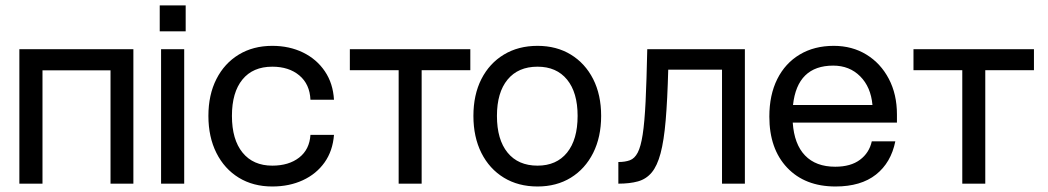

<svg xmlns="http://www.w3.org/2000/svg" viewBox="-20 -683 3897 714"><path d="M52 -500H476V0H391V-421.5H138V0H52Z M574 -663H670.5V-566.5H574ZM579 -500H665V0H579Z M755 -252Q755 -330.5 784.8 -389Q814.5 -447.5 868 -480Q921.5 -512.5 992.5 -512.5Q1056 -512.5 1106.8 -487.8Q1157.5 -463 1188 -418Q1218.5 -373 1222 -312H1134.5Q1132 -370 1093.2 -402.5Q1054.5 -435 992.5 -435Q920.5 -435 881.5 -387.2Q842.5 -339.5 842.5 -252Q842.5 -164 882 -115.5Q921.5 -67 992.5 -67Q1054 -67 1092.5 -97Q1131 -127 1134.5 -181.5H1222Q1217.5 -122 1187 -79Q1156.5 -36 1106.2 -12.8Q1056 10.5 992.5 10.5Q921.5 10.5 868 -22.2Q814.5 -55 784.8 -114.2Q755 -173.5 755 -252Z M1729 -500V-422H1548V0H1462.5V-422H1281V-500Z M1740.5 -252Q1740.5 -330.5 1770.2 -389Q1800 -447.5 1853.8 -480Q1907.5 -512.5 1979 -512.5Q2049.5 -512.5 2102.8 -480Q2156 -447.5 2185.8 -389Q2215.5 -330.5 2215.5 -252Q2215.5 -173.5 2185.8 -114.2Q2156 -55 2102.8 -22.2Q2049.5 10.5 1979 10.5Q1907.5 10.5 1853.8 -22.2Q1800 -55 1770.2 -114.2Q1740.5 -173.5 1740.5 -252ZM2128 -252Q2128 -339 2088.8 -387Q2049.5 -435 1979 -435Q1907 -435 1867.5 -387Q1828 -339 1828 -252Q1828 -164 1867.5 -115.5Q1907 -67 1979 -67Q2049.5 -67 2088.8 -115.5Q2128 -164 2128 -252Z M2387 -500H2750V0H2665V-424H2465Q2462 -311.5 2455.5 -235.5Q2449 -159.5 2436.5 -112.8Q2424 -66 2403.5 -41.5Q2383 -17 2352.5 -8.5Q2322 0 2279.5 0V-80.5Q2304.5 -80.5 2322.2 -87Q2340 -93.5 2351.5 -115.5Q2363 -137.5 2370 -182.8Q2377 -228 2380.8 -305.2Q2384.5 -382.5 2387 -500Z M2841 -249.5Q2841 -330 2870.5 -389Q2900 -448 2954 -480.2Q3008 -512.5 3080.5 -512.5Q3149 -512.5 3202 -480Q3255 -447.5 3285.2 -390Q3315.5 -332.5 3315.5 -257.5V-227H2928Q2933.5 -146.5 2973.8 -104.8Q3014 -63 3086 -63Q3143.5 -63 3178 -88.8Q3212.5 -114.5 3222 -157.5H3309.5Q3293.5 -78 3237.5 -33.8Q3181.5 10.5 3087 10.5Q2973.5 10.5 2907.2 -59.5Q2841 -129.5 2841 -249.5ZM3078.5 -439Q2945 -439 2929 -292.5H3224.5Q3218.5 -359.5 3178.8 -399.2Q3139 -439 3078.5 -439Z M3825 -500V-422H3644V0H3558.5V-422H3377V-500Z"/></svg>

Font: Overused Grotesk
Style: Regular
Weight: 450
Version: Version 0.004